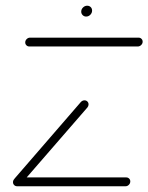

<svg xmlns="http://www.w3.org/2000/svg" viewBox="-20 -648 516 668"><path d="M433.3 -17Q433.3 -10 428.3 -5Q423.3 0 417 0H39.3Q33.3 0 29.3 -4.1Q25.2 -8.1 25.2 -14.1Q25.2 -20.7 30.2 -25.7Q35.2 -30.7 41.9 -30.7H419.3Q425.2 -30.7 429.3 -26.7Q433.3 -22.6 433.3 -17ZM40.7 -2.2Q34.8 -2.2 30.9 -6.1Q27 -10 27 -15.9Q27 -22.2 30.7 -26.7L261.5 -293.3Q267 -298.9 274.1 -298.9Q280 -298.9 284.1 -294.8Q288.1 -290.7 288.1 -284.8Q288.1 -278.9 284.1 -274.1L53 -7.8Q49.3 -2.2 40.7 -2.2ZM476.3 -503Q476.3 -496.3 471.1 -491.3Q465.9 -486.3 459.6 -486.3H81.9Q75.9 -486.3 71.9 -490.4Q67.8 -494.4 67.8 -500.4Q67.8 -507 72.8 -512Q77.8 -517 84.4 -517H462.2Q468.1 -517 472.2 -513Q476.3 -508.9 476.3 -503ZM262.6 -607.4Q262.6 -615.9 268.9 -622Q275.2 -628.1 283.3 -628.1Q290.7 -628.1 295.6 -623.3Q300.4 -618.5 300.4 -611.1Q300.4 -603 294.3 -596.7Q288.1 -590.4 279.6 -590.4Q272.6 -590.4 267.6 -595.4Q262.6 -600.4 262.6 -607.4Z"/></svg>

Font: 26F Galaxy Sans Ultra Light
Style: Italic
Weight: 200
Italic angle: -5°
Designer: C₂₉H₂₅N₃O₅
Version: Version 1.200